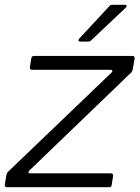

<svg xmlns="http://www.w3.org/2000/svg" viewBox="-32 -783 584 803"><path d="M435 -9Q434 0 424 0H-3Q-8 0 -10.5 -3Q-13 -6 -12 -11L-5 -52Q-3 -60 1 -64L434 -479Q438 -483 438 -486Q438 -491 429 -491H102Q97 -491 94.5 -494Q92 -497 93 -502L99 -540Q101 -549 110 -549H522Q527 -549 529.5 -546Q532 -543 531 -538L523 -492Q521 -484 517 -480L91 -70Q87 -66 87 -63Q87 -58 96 -58H432Q436 -58 439 -55Q442 -52 441 -47ZM304 -609Q298 -609 296.5 -612.5Q295 -616 299 -621L426 -758Q430 -763 438 -763H489Q496 -763 497.5 -759.5Q499 -756 494 -751L349 -614Q344 -609 337 -609Z"/></svg>

Font: Open Sauce Two Light Italic
Style: Regular
Weight: 300
Italic angle: -10°
Designer: Alfredo Marco Pradil
Foundry: Creative Sauce Fz LLC
Version: Version 1.477